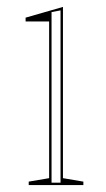

<svg xmlns="http://www.w3.org/2000/svg" viewBox="-20 -535 306 555"><path d="M63 0V-10L122 -20V-473H54V-484L162 -515V-20L221 -10V0ZM129 -7H155V-505L129 -500Z"/></svg>

Font: Kalnia Glaze Thin ExtraLight
Style: Regular
Weight: 250
Version: Version 1.110